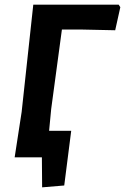

<svg xmlns="http://www.w3.org/2000/svg" viewBox="-20 -670 537 825"><path d="M161 135 160 6H43L73 -189L123 -650H490L497 -639L475 -540L334 -543H246L200 -202L191 -108H286L256 127Z"/></svg>

Font: Alegreya Sans SC
Style: Bold Italic
Weight: 700
Italic angle: -7°
Designer: Juan Pablo del Peral
Foundry: Huerta Tipografica
Version: Version 2.007